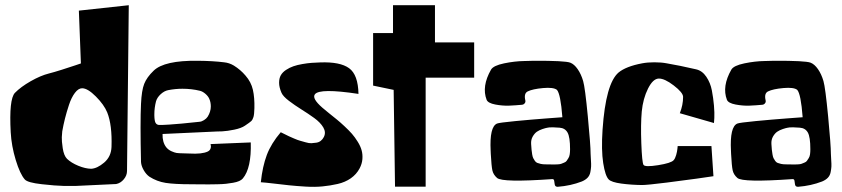

<svg xmlns="http://www.w3.org/2000/svg" viewBox="-20 -716 3263 744"><path d="M412.1 -146.5Q415 -231.4 395.5 -280.3Q383.3 -310.1 351.6 -342Q319.8 -374 298.3 -374Q283.7 -374 270.3 -356.2Q256.8 -338.4 247.3 -309.6Q237.8 -280.8 231.7 -256.3Q225.6 -231.9 221.2 -207Q220.2 -198.2 219.5 -184.3Q218.8 -170.4 223.1 -141.6Q227.5 -112.8 239.7 -100.6Q255.9 -85 283.2 -73.7Q310.5 -62.5 333 -62Q356.4 -63 383.5 -85.9Q410.6 -108.9 412.1 -146.5ZM285.6 -674.8 479 -695.8 472.2 -54.7V-53.7Q472.2 -36.1 459.7 -21.2Q447.3 -6.3 430.2 -2.9L275.4 4.4Q255.9 4.9 226.1 4.4Q196.3 3.9 141.6 -2.2Q86.9 -8.3 76.2 -20.5Q57.6 -41.5 41 -95.9Q24.4 -150.4 21.5 -203.6Q14.6 -331.1 37.6 -356Q60.5 -379.4 99.1 -401.4Q137.7 -423.3 169.4 -431.2Q188.5 -436 219.5 -445.8Q250.5 -455.6 272 -462.9L293.5 -470.2Z M784.7 -263.7Q796.9 -283.2 796.9 -303.7Q796.9 -319.8 791 -333Q786.6 -343.3 775.9 -352.5Q765.1 -361.8 754.4 -364.3Q722.2 -372.1 687 -372.1Q659.7 -372.1 631.8 -366.7Q616.7 -363.8 602.8 -351.1Q588.9 -338.4 584.5 -323.2Q578.1 -297.9 578.1 -273.4V-268.1Q578.6 -247.1 582.8 -240Q586.9 -232.9 595.2 -231.9Q608.9 -231.4 635.3 -233.2Q661.6 -234.9 684.3 -237.1Q707 -239.3 729.5 -241.7Q752 -244.1 752.9 -244.1Q761.2 -244.6 770.5 -250.5Q779.8 -256.3 784.7 -263.7ZM931.2 -423.3Q953.1 -398.4 960 -367.9Q966.8 -337.4 965.8 -296.9Q965.3 -273.4 962.2 -262.7Q959 -252 953.6 -246.8Q948.2 -241.7 929.2 -229Q915 -219.2 887.9 -213.6Q860.8 -208 840.8 -207L820.8 -206.5L609.9 -196.8Q608.9 -165 624 -145.5Q632.3 -135.3 644.5 -129.9Q656.7 -124.5 664.3 -123.3Q671.9 -122.1 690.9 -121.8Q710 -121.6 714.4 -121.1Q762.7 -118.2 785.2 -128.9Q793 -132.8 795.7 -139.9Q798.3 -147 796.9 -152.3L795.9 -157.7L951.7 -164.1Q954.6 -64.5 920.9 -24.4Q916 -18.6 906.7 -14.4Q897.5 -10.3 883.3 -7.8Q869.1 -5.4 856.2 -3.9Q843.3 -2.4 823 -2Q802.7 -1.5 789.6 -1.5Q776.4 -1.5 753.4 -1.7Q730.5 -2 720.2 -2Q656.2 -2 622.1 -7.3Q587.9 -12.7 559.1 -31.2Q546.4 -40 536.9 -56.6Q527.3 -73.2 526.4 -88.4Q522.9 -242.2 526.4 -313.5Q528.8 -365.7 538.8 -391.1Q548.8 -416.5 575.2 -441.9Q616.7 -482.4 747.1 -480.5Q805.2 -480 848.1 -474.6Q868.2 -472.7 886.2 -461.9Q912.1 -445.8 931.2 -423.3Z M1067.9 -203.6Q1068.4 -203.6 1081.3 -197Q1094.2 -190.4 1099.6 -188Q1105 -185.5 1119.6 -179.2Q1134.3 -172.9 1142.6 -170.7Q1150.9 -168.5 1164.3 -164.6Q1177.7 -160.6 1186.8 -161.1Q1195.8 -161.6 1205.8 -163.1Q1215.8 -164.6 1223.1 -170.4Q1230.5 -176.3 1234.9 -185.1Q1244.1 -203.1 1232.7 -222.4Q1221.2 -241.7 1197.5 -258.8Q1173.8 -275.9 1147.9 -292Q1122.1 -308.1 1099.4 -325.4Q1076.7 -342.8 1070.8 -356.4Q1061.5 -377.9 1061.5 -395.3Q1061.5 -412.6 1068.1 -424.3Q1074.7 -436 1088.4 -445.1Q1102.1 -454.1 1116.9 -459.2Q1131.8 -464.4 1151.6 -467.8Q1171.4 -471.2 1186.8 -472.4Q1202.1 -473.6 1220.2 -474.1Q1297.9 -477.1 1332.8 -451.7Q1367.7 -426.3 1369.1 -352.1Q1218.8 -375 1200.2 -350.6Q1188 -334.5 1229 -298.8Q1237.3 -291.5 1254.6 -277.6Q1272 -263.7 1284.9 -253.2Q1297.9 -242.7 1314.9 -226.8Q1332 -210.9 1343.8 -197.5Q1355.5 -184.1 1366.2 -166.7Q1377 -149.4 1381.3 -133.5Q1385.7 -117.7 1384.3 -99.4Q1382.8 -81.1 1373.5 -63.5Q1361.3 -40.5 1339.4 -25.1Q1317.4 -9.8 1288.6 -3.2Q1259.8 3.4 1230 6.3Q1200.2 9.3 1164.3 7.1Q1128.4 4.9 1100.3 2Q1072.3 -1 1039.6 -4.9Q1006.8 -8.8 990.7 -9.8Q997.1 -70.8 1013.9 -115.5Q1030.8 -160.2 1067.9 -203.6Z M1510.7 7.3 1505.4 -367.7 1425.8 -384.3V-587.9H1502.9V-695.8H1665.5V-551.8H1817.4V-415H1629.4V7.3Z M2094.2 -79.1H2094.7Q2098.6 -79.1 2110.6 -78.9Q2122.6 -78.6 2126.7 -78.6Q2130.9 -78.6 2140.9 -79.1Q2150.9 -79.6 2154.8 -81.3Q2158.7 -83 2165.8 -85.7Q2172.9 -88.4 2175.8 -92.8Q2178.7 -97.2 2182.6 -103.3Q2186.5 -109.4 2187.7 -118.2Q2189 -127 2189 -137.7Q2189 -185.1 2179.2 -202.4Q2169.4 -219.7 2148.4 -221.2Q2126.5 -222.7 2121.6 -222.7Q2119.6 -222.7 2114.7 -222.4Q2109.9 -222.2 2107.9 -222.2Q2105 -221.7 2100.1 -220.9Q2095.2 -220.2 2082.5 -216.1Q2069.8 -211.9 2060.5 -205.6Q2051.3 -199.2 2044.2 -186.8Q2037.1 -174.3 2038.1 -158.2Q2039.1 -143.6 2039.8 -135.5Q2040.5 -127.4 2042.2 -117.7Q2043.9 -107.9 2046.4 -103Q2048.8 -98.1 2052.7 -92.5Q2056.6 -86.9 2062.3 -84.7Q2067.9 -82.5 2075.7 -80.8Q2083.5 -79.1 2094.2 -79.1ZM2268.6 -120.1Q2268.6 -113.3 2269.8 -96.7Q2271 -80.1 2270.5 -70.8Q2270 -61.5 2267.6 -48.8Q2265.1 -36.1 2256.8 -27.3Q2248.5 -18.6 2234.4 -12.7Q2191.4 3.9 2141.6 7.8H2140.6Q2130.4 7.8 2129.4 -2.4L2127.4 -15.6Q2126.5 -22 2120.6 -22H2120.1Q1926.8 -8.3 1906.2 -26.4Q1891.6 -39.1 1887.9 -55.9Q1884.3 -72.8 1881.8 -119.6Q1881.3 -127.4 1881.3 -131.8Q1876.5 -225.1 1906.2 -237.3Q1914.1 -240.7 1977.3 -246.8Q2040.5 -252.9 2100.1 -257.3L2159.2 -261.7Q2152.3 -351.6 2138.2 -367.7Q2125 -378.4 2084.5 -374.8Q2043.9 -371.1 2024.9 -361.8Q2009.3 -354 2015.6 -327.1Q2015.6 -326.7 2015.9 -325.4Q2016.1 -324.2 2016.1 -323.7Q2016.1 -318.4 2012.2 -314.5Q2008.3 -310.5 2003.4 -310.1Q1977.5 -307.6 1952.4 -306.6Q1927.2 -305.7 1899.2 -311Q1871.1 -316.4 1865.7 -329.1Q1845.7 -381.3 1882.8 -446.3Q1892.1 -461.9 1933.3 -470.5Q1974.6 -479 2011.2 -479.5L2047.9 -480.5Q2169.9 -481 2189.9 -473.1Q2205.1 -467.3 2218.5 -448Q2231.9 -428.7 2239.7 -401.9Q2247.1 -377 2257.8 -264.9Q2268.6 -152.8 2268.6 -120.1Z M2563 -470.7Q2612.3 -462.4 2677.7 -447.3Q2701.2 -441.9 2717 -418.5Q2732.9 -395 2738.5 -365.5Q2744.1 -335.9 2746.6 -307.1Q2749 -278.3 2748 -258.8L2746.6 -239.3L2614.3 -277.3Q2627 -309.1 2627 -340.8Q2626.5 -357.4 2590.8 -384.8Q2555.2 -412.1 2532.7 -411.6Q2510.3 -411.1 2491 -372.6Q2471.7 -334 2466.8 -283.7Q2462.4 -234.4 2465.1 -160.6Q2467.8 -86.9 2473.6 -77.1Q2479.5 -67.9 2530 -75.9Q2580.6 -84 2590.3 -95.2Q2596.2 -101.6 2600.1 -115.2Q2604 -128.9 2605 -139.6L2606 -149.9H2736.8L2744.6 -33.2Q2718.8 -29.3 2679 -23.7Q2639.2 -18.1 2563.5 -8.5Q2487.8 1 2467.8 1Q2425.8 0.5 2387.7 -4.6Q2349.6 -9.8 2338.9 -20.5Q2325.2 -34.2 2317.4 -84.2Q2309.6 -134.3 2314.9 -213.4Q2327.1 -392.6 2377 -435.1Q2406.2 -459 2468.8 -470.7Q2489.3 -474.6 2515.6 -474.6Q2542.5 -474.6 2563 -470.7Z M3025.4 -79.1H3025.9Q3029.8 -79.1 3041.7 -78.9Q3053.7 -78.6 3057.9 -78.6Q3062 -78.6 3072 -79.1Q3082 -79.6 3085.9 -81.3Q3089.8 -83 3096.9 -85.7Q3104 -88.4 3106.9 -92.8Q3109.9 -97.2 3113.8 -103.3Q3117.7 -109.4 3118.9 -118.2Q3120.1 -127 3120.1 -137.7Q3120.1 -185.1 3110.4 -202.4Q3100.6 -219.7 3079.6 -221.2Q3057.6 -222.7 3052.7 -222.7Q3050.8 -222.7 3045.9 -222.4Q3041 -222.2 3039.1 -222.2Q3036.1 -221.7 3031.2 -220.9Q3026.4 -220.2 3013.7 -216.1Q3001 -211.9 2991.7 -205.6Q2982.4 -199.2 2975.3 -186.8Q2968.3 -174.3 2969.2 -158.2Q2970.2 -143.6 2970.9 -135.5Q2971.7 -127.4 2973.4 -117.7Q2975.1 -107.9 2977.5 -103Q2980 -98.1 2983.9 -92.5Q2987.8 -86.9 2993.4 -84.7Q2999 -82.5 3006.8 -80.8Q3014.6 -79.1 3025.4 -79.1ZM3199.7 -120.1Q3199.7 -113.3 3200.9 -96.7Q3202.1 -80.1 3201.7 -70.8Q3201.2 -61.5 3198.7 -48.8Q3196.3 -36.1 3188 -27.3Q3179.7 -18.6 3165.5 -12.7Q3122.6 3.9 3072.8 7.8H3071.8Q3061.5 7.8 3060.5 -2.4L3058.6 -15.6Q3057.6 -22 3051.8 -22H3051.3Q2857.9 -8.3 2837.4 -26.4Q2822.8 -39.1 2819.1 -55.9Q2815.4 -72.8 2813 -119.6Q2812.5 -127.4 2812.5 -131.8Q2807.6 -225.1 2837.4 -237.3Q2845.2 -240.7 2908.4 -246.8Q2971.7 -252.9 3031.2 -257.3L3090.3 -261.7Q3083.5 -351.6 3069.3 -367.7Q3056.2 -378.4 3015.6 -374.8Q2975.1 -371.1 2956.1 -361.8Q2940.4 -354 2946.8 -327.1Q2946.8 -326.7 2947 -325.4Q2947.3 -324.2 2947.3 -323.7Q2947.3 -318.4 2943.4 -314.5Q2939.5 -310.5 2934.6 -310.1Q2908.7 -307.6 2883.5 -306.6Q2858.4 -305.7 2830.3 -311Q2802.2 -316.4 2796.9 -329.1Q2776.9 -381.3 2814 -446.3Q2823.2 -461.9 2864.5 -470.5Q2905.8 -479 2942.4 -479.5L2979 -480.5Q3101.1 -481 3121.1 -473.1Q3136.2 -467.3 3149.7 -448Q3163.1 -428.7 3170.9 -401.9Q3178.2 -377 3189 -264.9Q3199.7 -152.8 3199.7 -120.1Z"/></svg>

Font: Some Time Later
Style: Regular
Weight: 400
Version: Version 003.300